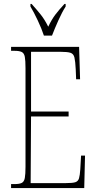

<svg xmlns="http://www.w3.org/2000/svg" viewBox="-20 -951 489 971"><path d="M36 0V-20H53Q78 -20 90 -26Q102 -32 105.5 -51Q109 -70 109 -108V-606Q109 -645 105.5 -663.5Q102 -682 90 -688Q78 -694 53 -694H36V-714H380L385 -550H365L363 -600Q361 -641 356.5 -660Q352 -679 336.5 -684Q321 -689 287 -689H137V-387H327V-362H137L135 -25H314Q347 -25 361 -29.5Q375 -34 379.5 -49Q384 -64 386 -94L390 -164H410L406 0ZM202 -771Q191 -805 171 -847.5Q151 -890 134 -918V-931H140Q167 -901 186.5 -876.5Q206 -852 224 -816Q241 -852 259.5 -876.5Q278 -901 306 -931H312V-918Q294 -890 275 -847.5Q256 -805 243 -771Z"/></svg>

Font: Noto Serif Khmer ExtraCondensed Thin
Style: Regular
Weight: 100
Width: 2
Designer: Danh Hong and the Monotype Design Team
Foundry: Monotype Imaging Inc.
Version: Version 2.004; ttfautohint (v1.8.4.7-5d5b)